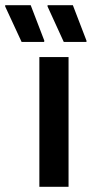

<svg xmlns="http://www.w3.org/2000/svg" viewBox="-85 -720 353 740"><path d="M85 -558.3 85.8 -563.3 33.3 -700H-65V-695L-1.7 -558.3ZM248.3 -558.3V-563.3L195.8 -700H98.3V-695L160.8 -558.3ZM179.2 0V-500H66.7V0Z"/></svg>

Font: Familjen Grotesk Medium
Style: Regular
Weight: 500
Designer: Anders Wikstroem, Jonas Baeckman, Matilda Gysing, Kristian Moeller
Foundry: Familjen STHLM AB
Version: Version 2.000